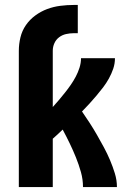

<svg xmlns="http://www.w3.org/2000/svg" viewBox="-20 -755 540 775"><path d="M56 0V-550Q56 -577 62.5 -604Q69 -631 84.5 -653.5Q100 -676 122.5 -692.5Q145 -709 170.5 -718.5Q196 -728 223.5 -731.5Q251 -735 278 -735H294V-621H278Q262 -621 246.5 -617.5Q231 -614 218.5 -604.5Q206 -595 199.5 -580.5Q193 -566 193 -550V-323Q206 -337 218.5 -352Q231 -367 243 -382Q255 -397 266 -413Q277 -429 286 -446Q295 -463 301 -482Q307 -501 307 -520H444Q444 -498 437 -477.5Q430 -457 419.5 -438Q409 -419 396 -402Q383 -385 369 -368.5Q355 -352 340.5 -336Q326 -320 311 -305Q327 -282 342.5 -258Q358 -234 372 -209.5Q386 -185 399.5 -160Q413 -135 424 -109Q435 -83 443.5 -55.5Q452 -28 452 0H315Q315 -31 306.5 -61Q298 -91 286.5 -119.5Q275 -148 261.5 -176Q248 -204 233 -232Q223 -222 213 -213Q203 -204 193 -195V0Z"/></svg>

Font: Iosevka Curly Heavy
Style: Regular
Weight: 900
Monospace: yes
Designer: Belleve Invis
Foundry: Belleve Invis
Version: Version 22.1.2; ttfautohint (v1.8.4)